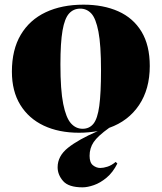

<svg xmlns="http://www.w3.org/2000/svg" viewBox="-20 -555 693 823"><path d="M334 248Q274 248 250.5 221Q227 194 227 162Q227 114 271.5 78.5Q316 43 399 7Q381 10 360.5 12Q340 14 319 14Q232 14 167.5 -16.5Q103 -47 67 -105.5Q31 -164 31 -248Q31 -342 69 -406Q107 -470 176 -502.5Q245 -535 338 -535Q423 -535 487 -506.5Q551 -478 586.5 -419.5Q622 -361 622 -272Q622 -173 576 -104.5Q530 -36 448 -7Q399 28 381.5 54Q364 80 364 113Q364 142 378.5 153.5Q393 165 410 165Q423 165 440.5 159.5Q458 154 476 139L483 146Q464 184 437 206.5Q410 229 382.5 238.5Q355 248 334 248ZM334 -3Q363 -3 380.5 -24.5Q398 -46 405.5 -100.5Q413 -155 413 -254Q413 -362 402 -419Q391 -476 371.5 -497Q352 -518 324 -518Q295 -518 276 -497Q257 -476 248 -424Q239 -372 239 -279Q239 -169 251 -109.5Q263 -50 284 -26.5Q305 -3 334 -3Z"/></svg>

Font: Literata 72pt ExtraBold
Style: Regular
Weight: 800
Designer: Latin by Veronika Burian and Jose Scaglione. Greek by Irene Vlachou. Cyrillic by Vera Evstafieva.
Foundry: TypeTogether
Version: Version 3.002